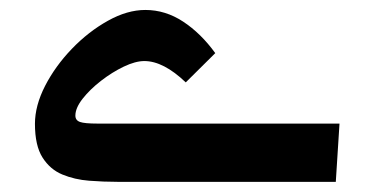

<svg xmlns="http://www.w3.org/2000/svg" viewBox="-20 -358 737 378"><path d="M211.4 0Q184.1 0 155.5 -2.2Q127 -4.4 102.8 -14.4Q78.6 -24.4 63.7 -47.9Q48.8 -71.3 48.8 -114.3Q48.8 -149.9 68.8 -189Q88.9 -228 121.6 -262Q154.3 -295.9 192.4 -317.1Q230.5 -338.4 266.1 -338.4Q305.7 -338.4 340.6 -315.4Q375.5 -292.5 403.8 -253.4L345.7 -195.8Q301.8 -237.8 264.2 -237.8Q246.6 -237.8 223.6 -226.8Q200.7 -215.8 179 -199Q157.2 -182.1 142.8 -163.8Q128.4 -145.5 128.4 -130.4Q128.4 -121.1 137.5 -117.9Q146.5 -114.7 171.9 -114.7H648.4L641.1 0Z"/></svg>

Font: Markazi Text
Style: Bold
Weight: 700
Designer: Borna Izadpanah (Arabic designer), Fiona Ross (Arabic design director) and Florian Runge (Latin designer)
Foundry: Borna Izadpanah and Florian Runge
Version: Version 1.001; ttfautohint (v1.8.3)